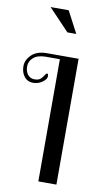

<svg xmlns="http://www.w3.org/2000/svg" viewBox="-129 -996 589 1046"><g transform="rotate(10 165.0 -473.5)"><path d="M262 0H162V-676H86Q39 -676 16 -655.5Q-7 -635 -7 -607Q-7 -579 7 -561.5Q21 -544 44.5 -544Q68 -544 79 -555Q90 -566 96 -576.5Q102 -587 108 -587Q114 -587 114 -572Q114 -557 91.5 -540.5Q69 -524 39 -524Q9 -524 -9 -547Q-27 -570 -27 -604.5Q-27 -639 2.5 -667.5Q32 -696 87 -696H262ZM177 -827 63 -947H163L226 -827Z"/></g></svg>

Font: Spirax
Style: Regular
Weight: 400
Designer: Brenda Gallo (gbrenda1987@gmail.com)
Foundry: Brenda Gallo
Version: Version 1.002